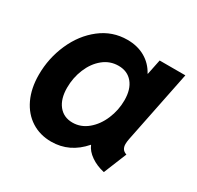

<svg xmlns="http://www.w3.org/2000/svg" viewBox="-122 -670 838 818"><g transform="rotate(30 296.5 -261.5)"><path d="M32.2 -213.4Q32.2 -294.4 64.5 -367.7Q96.7 -440.9 154.5 -485.8Q212.4 -530.8 285.6 -530.8Q335.4 -530.8 372.8 -509.3Q410.2 -487.8 431.2 -448.7H432.6L447.8 -522.9H574.2L502.4 -168Q499.5 -153.3 499.5 -142.1Q499.5 -127.9 505.6 -118.7Q511.7 -109.4 525.4 -105L479.5 7.8Q441.4 -0.5 413.1 -20.3Q384.8 -40 374.5 -65.4H373.5Q310.1 7.8 219.7 7.8Q164.6 7.8 122.1 -19.3Q79.6 -46.4 55.9 -96.4Q32.2 -146.5 32.2 -213.4ZM402.8 -300.8Q402.8 -355 377.4 -385.5Q352.1 -416 308.1 -416Q266.1 -416 233.4 -389.4Q200.7 -362.8 182.4 -318.8Q164.1 -274.9 164.1 -225.6Q164.1 -170.9 189.2 -139.4Q214.4 -107.9 257.8 -107.9Q298.8 -107.9 332 -135.5Q365.2 -163.1 384 -207.8Q402.8 -252.4 402.8 -300.8Z"/></g></svg>

Font: Reddit Sans Fudge
Style: Bold
Weight: 700
Italic angle: -11.25°
Designer: Stephen Hutchings
Version: Version 1.013